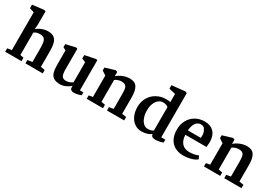

<svg xmlns="http://www.w3.org/2000/svg" viewBox="35 -1757 3888 2737"><g transform="rotate(30 1979.0 -389.0)"><path d="M115 -68V-690L40 -714V-772L228 -795L255 -785L254 -559L248 -490Q287 -523 335.5 -541Q384 -559 431 -559Q498 -559 533.5 -530Q569 -501 581.5 -446.5Q594 -392 593 -301V-68L662 -56V0L377 -1V-56L454 -68V-266Q454 -340 448.5 -380Q443 -420 421.5 -443Q400 -466 354 -466Q325 -466 301 -460Q277 -454 255 -437V-68L313 -56V0H44V-56Z M731 -472V-522L892 -559L914 -551V-213Q914 -139 932 -106Q950 -73 1001 -73Q1030 -73 1061 -85Q1092 -97 1106 -111V-440L1044 -466V-522L1222 -559L1242 -551V-56H1299V-9Q1283 1 1245.5 9Q1208 17 1181 17Q1153 17 1136 4.5Q1119 -8 1119 -33V-61Q1088 -29 1041 -8.5Q994 12 953 12Q882 12 844 -13.5Q806 -39 793 -85.5Q780 -132 779 -208V-446Z M1450 -67V-419L1382 -464V-512L1541 -560L1572 -550V-479Q1609 -514 1666 -536.5Q1723 -559 1775 -559Q1861 -559 1896 -504.5Q1931 -450 1931 -335V-67L2003 -56V0H1720V-56L1791 -68V-314Q1791 -371 1784 -402Q1777 -433 1756 -448Q1735 -463 1692 -463Q1670 -463 1641 -454Q1612 -445 1590 -428V-68L1654 -56V0H1386V-56Z M2581 -783V-56H2648V-10Q2630 1 2595 8.5Q2560 16 2519 16Q2487 16 2471 5Q2455 -6 2450 -34Q2427 -15 2384 -1Q2341 13 2292 13Q2229 13 2178.5 -21Q2128 -55 2099 -118Q2070 -181 2070 -264Q2070 -350 2110 -418Q2150 -486 2219 -524Q2288 -562 2371 -562Q2417 -562 2442 -556V-690L2335 -714V-772L2553 -795ZM2212 -289Q2212 -224 2230 -172.5Q2248 -121 2280 -92Q2312 -63 2352 -63Q2379 -63 2403 -69.5Q2427 -76 2442 -88V-474Q2410 -501 2356 -501Q2318 -501 2285 -475.5Q2252 -450 2232 -401.5Q2212 -353 2212 -289Z M3214 -358Q3215 -324 3211.5 -295Q3208 -266 3207 -259H2860Q2864 -170 2907.5 -121.5Q2951 -73 3031 -73Q3067 -73 3107.5 -80.5Q3148 -88 3177 -102L3200 -50Q3166 -21 3105 -4Q3044 13 2985 13Q2857 13 2787.5 -61Q2718 -135 2718 -265Q2718 -351 2755 -418.5Q2792 -486 2858 -524Q2924 -562 3008 -562Q3103 -562 3156 -509Q3209 -456 3214 -358ZM2860 -331H3073Q3075 -355 3075 -368Q3075 -425 3053 -452Q3037 -499 2981 -499Q2930 -499 2898 -455.5Q2866 -412 2860 -331Z M3380 -67V-419L3312 -464V-512L3471 -560L3502 -550V-479Q3539 -514 3596 -536.5Q3653 -559 3705 -559Q3791 -559 3826 -504.5Q3861 -450 3861 -335V-67L3933 -56V0H3650V-56L3721 -68V-314Q3721 -371 3714 -402Q3707 -433 3686 -448Q3665 -463 3622 -463Q3600 -463 3571 -454Q3542 -445 3520 -428V-68L3584 -56V0H3316V-56Z"/></g></svg>

Font: Martel ExtraBold
Style: Regular
Weight: 800
Designer: Dan Reynolds
Foundry: Dan Reynolds
Version: Version 1.001; ttfautohint (v1.1) -l 5 -r 5 -G 72 -x 0 -D la